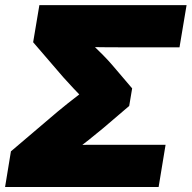

<svg xmlns="http://www.w3.org/2000/svg" viewBox="-31 -748 766 768"><path d="M-10.7 0 12.7 -142.6 198.7 -300.8Q216.8 -315.9 239.5 -334Q262.2 -352.1 286.4 -370.6Q310.5 -389.2 333.5 -406.7Q356.4 -424.3 375.5 -438L353.5 -304.7Q334.5 -323.2 310.1 -346.7Q285.6 -370.1 262.5 -395Q239.3 -419.9 221.7 -439.5L101.6 -579.1L126.5 -727.5H715.3L687 -558.6H481.9Q432.6 -558.6 382.3 -559.1Q332 -559.6 282.7 -560.5L290 -616.2Q313 -594.2 336.4 -571.8Q359.9 -549.3 381.1 -527.8Q402.3 -506.3 418.9 -486.8L497.6 -394.5L485.8 -324.2L381.8 -235.4Q355 -212.9 323.5 -188Q292 -163.1 261 -139.6Q230 -116.2 205.1 -96.2L217.8 -168Q267.1 -168.5 317.6 -168.7Q368.2 -168.9 417.5 -168.9H631.3L603.5 0Z"/></svg>

Font: Inter 28pt Black
Style: Italic
Weight: 900
Italic angle: -9.3988°
Designer: Rasmus Andersson
Foundry: rsms
Version: Version 4.001;git-66647c0bb